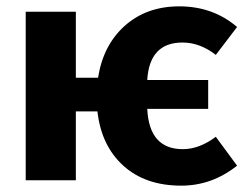

<svg xmlns="http://www.w3.org/2000/svg" viewBox="-20 -568 779 605"><path d="M556 -98Q608 -98 660 -137L727 -46Q648 17 551 17Q438 17 368.5 -46Q299 -109 287 -217H219V0H61V-531H219V-323H289Q305 -426 373.5 -487Q442 -548 545 -548Q651 -548 727 -483L660 -395Q610 -434 555 -434Q451 -434 444 -316H636V-225H444Q450 -98 556 -98Z"/></svg>

Font: FiraGO
Style: Bold
Weight: 700
Designer: bBox Type
Foundry: bBox Type GmbH
Version: Version 1.001;PS 001.001;hotconv 1.0.88;makeotf.lib2.5.64775